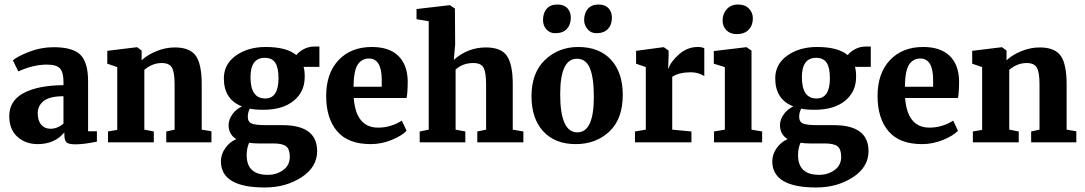

<svg xmlns="http://www.w3.org/2000/svg" viewBox="-20 -630 4802 850"><path d="M21 -116Q21 -184 84.5 -218Q148 -252 261 -253V-269Q261 -309 246 -326.5Q231 -344 187 -344Q128 -344 61 -314L37 -363Q58 -381 110 -401Q162 -421 217 -421Q303 -421 336.5 -387Q370 -353 370 -270V-49H409V-3Q352 9 313 9Q285 9 275 0.5Q265 -8 265 -33V-44Q222 8 147 8Q93 8 57 -24.5Q21 -57 21 -116ZM203 -60Q235 -60 261 -83V-204Q200 -204 173.5 -183Q147 -162 147 -129Q147 -96 162.5 -78Q178 -60 203 -60Z M458 0V-48L499 -55V-333L455 -348V-405L586 -421H587L607 -406V-363Q632 -387 672.5 -403.5Q713 -420 754 -420Q820 -420 846.5 -383.5Q873 -347 873 -256V-56L916 -49V0H716V-48L753 -56V-256Q753 -309 741.5 -330Q730 -351 696 -351Q655 -351 619 -321V-56L661 -48V0Z M1329 -292Q1330 -225 1281 -184.5Q1232 -144 1146 -144Q1107 -144 1086 -149Q1077 -132 1077 -113Q1077 -90 1094.5 -83Q1112 -76 1157 -76H1230Q1384 -76 1384 39Q1384 110 1314.5 155Q1245 200 1153 200H1152Q958 200 958 84Q958 53 977.5 25.5Q997 -2 1026 -14Q992 -35 992 -76Q992 -100 1008 -123Q1024 -146 1051 -159Q971 -190 971 -283Q971 -346 1024.5 -384Q1078 -422 1156 -422Q1249 -422 1292 -386Q1302 -400 1324 -412Q1346 -424 1372 -424H1394V-334H1324Q1329 -318 1329 -292ZM1123 5Q1101 5 1083 2Q1072 26 1072 57Q1072 144 1165 144H1166Q1204 144 1233.5 123Q1263 102 1263 64Q1263 31 1247 18Q1231 5 1189 5ZM1213 -284Q1213 -331 1198.5 -352.5Q1184 -374 1152 -374Q1089 -374 1089 -288Q1089 -194 1154 -194Q1213 -194 1213 -284Z M1621 8Q1521 8 1472.5 -49Q1424 -106 1424 -205Q1424 -306 1479 -364Q1534 -422 1626 -422Q1702 -422 1742.5 -383.5Q1783 -345 1785 -273Q1785 -221 1780 -196H1546Q1556 -65 1654 -65Q1710 -65 1759 -96L1780 -51Q1759 -29 1714 -10.5Q1669 8 1621 8ZM1613 -371Q1582 -371 1564 -344.5Q1546 -318 1545 -246H1670V-276Q1670 -371 1613 -371Z M1838 0V-48L1878 -56V-536L1824 -545V-590L1970 -607H1972L1994 -592L1995 -432L1989 -365Q2051 -420 2131 -420Q2199 -420 2224.5 -382Q2250 -344 2250 -257V-56L2297 -48V0H2093V-48L2132 -56V-256Q2132 -309 2121 -330Q2110 -351 2075 -351Q2029 -351 1997 -322V-56L2040 -48V0Z M2536 -44Q2609 -44 2609 -201Q2609 -286 2591.5 -328Q2574 -370 2534 -370Q2460 -370 2460 -213Q2460 -44 2536 -44ZM2333 -204Q2333 -308 2393 -365Q2453 -422 2540 -422Q2633 -422 2685 -365.5Q2737 -309 2737 -210Q2737 -103 2677.5 -47.5Q2618 8 2529 8Q2437 8 2385 -48.5Q2333 -105 2333 -204ZM2438 -483Q2414 -483 2399 -500Q2384 -517 2384 -541Q2384 -572 2400 -591Q2416 -610 2448 -610Q2477 -610 2492 -593.5Q2507 -577 2507 -552Q2507 -521 2489.5 -502Q2472 -483 2438 -483ZM2620 -483Q2596 -483 2581 -501Q2566 -519 2566 -541Q2566 -572 2582.5 -591Q2599 -610 2630 -610Q2659 -610 2674 -593.5Q2689 -577 2689 -552Q2689 -521 2671.5 -502Q2654 -483 2620 -483Z M2791 0V-48L2839 -56V-333L2796 -348V-405L2916 -421H2919L2940 -406V-385L2938 -327H2940Q2948 -355 2985 -388.5Q3022 -422 3069 -422Q3089 -422 3098 -416V-293Q3072 -310 3039 -310Q2986 -310 2956 -290V-56L3041 -48V0Z M3141 0V-48L3189 -56V-333L3140 -348V-404L3283 -421H3285L3307 -406V-56L3354 -48V0ZM3241 -479Q3213 -479 3196 -496Q3179 -513 3179 -539Q3179 -569 3197.5 -589.5Q3216 -610 3248 -610Q3278 -610 3295.5 -592Q3313 -574 3313 -549Q3313 -518 3294.5 -498.5Q3276 -479 3241 -479Z M3770 -292Q3771 -225 3722 -184.5Q3673 -144 3587 -144Q3548 -144 3527 -149Q3518 -132 3518 -113Q3518 -90 3535.5 -83Q3553 -76 3598 -76H3671Q3825 -76 3825 39Q3825 110 3755.5 155Q3686 200 3594 200H3593Q3399 200 3399 84Q3399 53 3418.5 25.5Q3438 -2 3467 -14Q3433 -35 3433 -76Q3433 -100 3449 -123Q3465 -146 3492 -159Q3412 -190 3412 -283Q3412 -346 3465.5 -384Q3519 -422 3597 -422Q3690 -422 3733 -386Q3743 -400 3765 -412Q3787 -424 3813 -424H3835V-334H3765Q3770 -318 3770 -292ZM3564 5Q3542 5 3524 2Q3513 26 3513 57Q3513 144 3606 144H3607Q3645 144 3674.5 123Q3704 102 3704 64Q3704 31 3688 18Q3672 5 3630 5ZM3654 -284Q3654 -331 3639.5 -352.5Q3625 -374 3593 -374Q3530 -374 3530 -288Q3530 -194 3595 -194Q3654 -194 3654 -284Z M4062 8Q3962 8 3913.5 -49Q3865 -106 3865 -205Q3865 -306 3920 -364Q3975 -422 4067 -422Q4143 -422 4183.5 -383.5Q4224 -345 4226 -273Q4226 -221 4221 -196H3987Q3997 -65 4095 -65Q4151 -65 4200 -96L4221 -51Q4200 -29 4155 -10.5Q4110 8 4062 8ZM4054 -371Q4023 -371 4005 -344.5Q3987 -318 3986 -246H4111V-276Q4111 -371 4054 -371Z M4287 0V-48L4328 -55V-333L4284 -348V-405L4415 -421H4416L4436 -406V-363Q4461 -387 4501.5 -403.5Q4542 -420 4583 -420Q4649 -420 4675.5 -383.5Q4702 -347 4702 -256V-56L4745 -49V0H4545V-48L4582 -56V-256Q4582 -309 4570.5 -330Q4559 -351 4525 -351Q4484 -351 4448 -321V-56L4490 -48V0Z"/></svg>

Font: Aikya
Style: Bold
Weight: 700
Designer: Neelakash Kshetrimayum (Latin subset based on Merriweather by Eben Sorkin)
Foundry: Brand New Type
Version: Version 1.00 b005